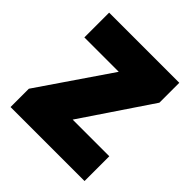

<svg xmlns="http://www.w3.org/2000/svg" viewBox="-155 -665 778 778"><g transform="rotate(45 233.5 -276.5)"><path d="M445 0H21V-105L230 -411H33V-553H435V-439L235 -142H445Z"/></g></svg>

Font: Noto Sans Sinhala UI SemiCondensed Black
Style: Regular
Weight: 900
Width: 4
Designer: Jelle Bosma - Monotype Design Team
Foundry: Monotype Imaging Inc.
Version: Version 2.006; ttfautohint (v1.8.4.7-5d5b)